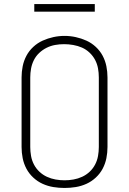

<svg xmlns="http://www.w3.org/2000/svg" viewBox="-20 -924 640 952"><path d="M300 8Q272 8 244.5 3.5Q217 -1 191.5 -12.5Q166 -24 145 -43.5Q124 -63 111 -87.5Q98 -112 92.5 -139.5Q87 -167 87 -195V-540Q87 -568 92.5 -595.5Q98 -623 111 -647.5Q124 -672 145 -691.5Q166 -711 191.5 -722.5Q217 -734 244.5 -740Q272 -746 300 -746Q328 -746 355.5 -740Q383 -734 408.5 -722.5Q434 -711 455 -691.5Q476 -672 489 -647.5Q502 -623 507.5 -595.5Q513 -568 513 -540V-195Q513 -167 507.5 -139.5Q502 -112 489 -87.5Q476 -63 455 -43.5Q434 -24 408.5 -12.5Q383 -1 355.5 3.5Q328 8 300 8ZM300 -30Q322 -30 344.5 -34Q367 -38 387.5 -47.5Q408 -57 424.5 -72.5Q441 -88 451.5 -108Q462 -128 466 -150.5Q470 -173 470 -195V-540Q470 -563 466 -585Q462 -607 451.5 -627Q441 -647 424 -663Q407 -679 386.5 -688Q366 -697 343 -701Q320 -705 298 -705Q275 -705 253 -701Q231 -697 211 -687Q191 -677 174.5 -661.5Q158 -646 148 -626Q138 -606 134 -584Q130 -562 130 -540V-195Q130 -173 134 -150.5Q138 -128 148.5 -108Q159 -88 175.5 -72.5Q192 -57 212.5 -47.5Q233 -38 255.5 -34Q278 -30 300 -30ZM450 -866H150V-904H450Z"/></svg>

Font: Iosevka Curly XLtEx
Style: Regular
Weight: 200
Width: 7
Monospace: yes
Designer: Belleve Invis
Foundry: Belleve Invis
Version: Version 11.1.0; ttfautohint (v1.8.3)